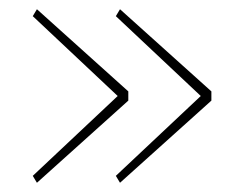

<svg xmlns="http://www.w3.org/2000/svg" viewBox="-20 -502 512 416"><path d="M235 -294 51 -467 60 -482 258 -304V-284L60 -106L51 -121ZM415 -294 231 -467 240 -482 438 -304V-284L240 -106L231 -121Z"/></svg>

Font: IBM Plex Sans KR Thin
Style: Regular
Weight: 100
Designer: Mike Abbink; Paul van der Laan; Pieter van Rosmalen; Wujin Sim; Chorong Kim; Dohee Lee;
Foundry: Sandoll Inc.
Version: Version 1.001